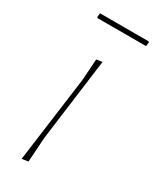

<svg xmlns="http://www.w3.org/2000/svg" viewBox="-163 -657 579 710"><g transform="rotate(30 126.5 -301.5)"><path d="M250 -607 253 -604 251 -587H44L41 -590L43 -607ZM141 -456 95 -106 88 0 61 4 110 -362 116 -452Z"/></g></svg>

Font: Alegreya Sans Thin
Style: Italic
Weight: 100
Italic angle: -7°
Designer: Juan Pablo del Peral
Foundry: Huerta Tipografica
Version: Version 2.007